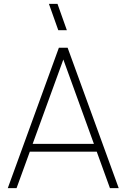

<svg xmlns="http://www.w3.org/2000/svg" viewBox="-20 -965 649 985"><path d="M279 -810 231 -945H275L323 -810ZM589 0H544L290 -701H320L65 0H20L282 -720H327ZM489 -187H121V-227H489Z"/></svg>

Font: Manrope ExtraLight
Style: Regular
Weight: 200
Designer: Mikhail Sharanda
Foundry: Mikhail Sharanda
Version: Version 4.505